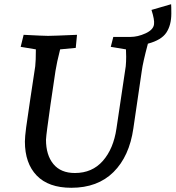

<svg xmlns="http://www.w3.org/2000/svg" viewBox="-20 -875 832 910"><path d="M98 -204Q98 -226 104 -271.5Q110 -317 123 -402L147 -561Q150 -587 150 -641L78 -653L92 -710Q187 -705 208 -705Q230 -705 345 -710L339 -648L265 -641Q249 -578 243 -539L219 -377Q209 -305 204 -268Q199 -231 198 -213Q198 -140 233 -97.5Q268 -55 335 -55Q417 -55 467.5 -112.5Q518 -170 532 -266L576 -561Q578 -583 578 -606L577 -641L505 -653L517 -700H598Q633 -700 670 -717Q707 -734 710 -760Q713 -781 698 -828L791 -855Q792 -845 792 -811Q792 -756 768.5 -720.5Q745 -685 681 -668Q657 -578 652 -539L612 -266Q593 -134 518 -59.5Q443 15 318 15Q210 15 154 -43Q98 -101 98 -204Z"/></svg>

Font: Andada Pro Medium
Style: Italic
Weight: 500
Italic angle: -7°
Designer: Carolina Giovagnoli
Foundry: Huerta Tipografica
Version: Version 3.005; ttfautohint (v1.8.4)